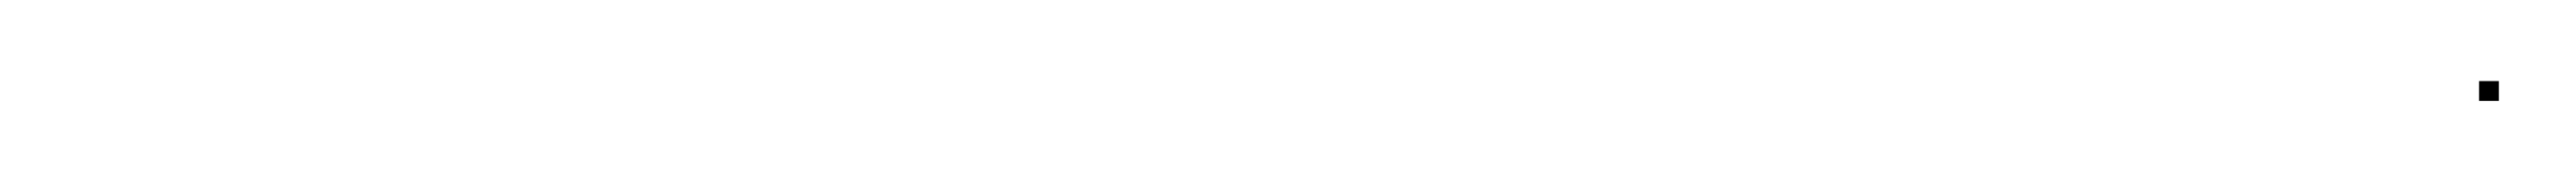

<svg xmlns="http://www.w3.org/2000/svg" viewBox="-20 -100 652 45"><path d="M607.5 -74.5H612.5V-79.5H607.5Z"/></svg>

Font: FRB American Cursive Just Endings
Style: Italic
Weight: 400
Italic angle: -25°
Version: Version 2.0;Modular Font Editor K font №1